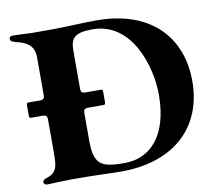

<svg xmlns="http://www.w3.org/2000/svg" viewBox="-81 -827 1037 924"><g transform="rotate(-10 438.0 -364.5)"><path d="M438.9 4.3C696.7 4.3 850.9 -139.2 850.9 -365.8C850.9 -582.4 709.5 -733 446.7 -733C381.4 -733 292.6 -727.3 235.8 -727.3H134.9V-726.9C98.4 -728.7 63.6 -730.8 36.9 -730.8C25.6 -730.8 20.6 -725.1 20.6 -717.3C20.6 -708.8 26.6 -702.4 47.6 -697.4C100.9 -685 128.6 -666.9 134.9 -618.3V-423.3C134.9 -406.2 129.3 -400.6 112.2 -400.6H55C49.4 -400.2 47.2 -397.4 46.9 -389.2V-337.4C47.2 -329.2 49.4 -326.3 55 -326H112.2C129.3 -326 134.9 -320.3 134.9 -303.3V-170.5C134.6 -85.9 139.9 -45.8 78.1 -27C66.1 -23.4 60.4 -18.1 60.4 -9.9C60.4 -1.8 66.8 3.6 78.1 3.6C98 3.6 136.7 0.4 197.4 0H237.9C304 0 398.4 4.3 438.9 4.3ZM312.5 -174V-303.3C312.5 -320.3 318.2 -326 335.2 -326H411.2C417.3 -326.3 419 -329.2 419.4 -337.4V-389.2C419 -397.4 417.3 -400.2 411.2 -400.6H335.2C318.2 -400.6 312.5 -406.2 312.5 -423.3V-607.2C312.5 -669.7 331.7 -692.8 416.9 -693.9C615.1 -696.4 682.2 -462 681.1 -324.6C679.3 -122.5 583.1 -35.2 467.3 -33.4C340.2 -31.6 312.5 -55.4 312.5 -174Z"/></g></svg>

Font: Margiela Serif
Style: Bold
Weight: 700
Designer: Andreas Faust, Stefan Endress
Version: Version 1.002;FEAKit 1.0